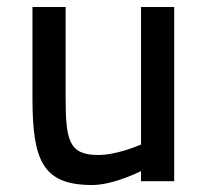

<svg xmlns="http://www.w3.org/2000/svg" viewBox="-20 -519 599 550"><path d="M384 -499V-105C384 -105 317 -75 261 -75C177 -75 168 -118 168 -240V-499H73V-239C73 -59 102 11 244 11C306 11 384 -29 384 -29V0H479V-499Z"/></svg>

Font: TitilliumText22L
Style: 600 wt
Weight: 600
Designer: Campivisivi
Foundry: Campivisivi
Version: 1.000